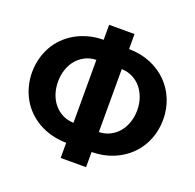

<svg xmlns="http://www.w3.org/2000/svg" viewBox="-143 -933 1156 1137"><g transform="rotate(20 435.0 -364.5)"><path d="M515 -689.5Q590.5 -688.5 652 -662.8Q713.5 -637 757 -593.2Q800.5 -549.5 824.2 -490.8Q848 -432 848 -365Q848 -298 824.2 -239.2Q800.5 -180.5 757 -136.8Q713.5 -93 652 -67.2Q590.5 -41.5 515 -40.5V55H355V-40.5Q304.5 -41 260.2 -53Q216 -65 179 -86.2Q142 -107.5 112.8 -136.8Q83.5 -166 63.5 -202Q43.5 -238 32.8 -279.2Q22 -320.5 22 -365Q22 -409.5 32.8 -450.8Q43.5 -492 63.5 -528Q83.5 -564 112.8 -593.2Q142 -622.5 179 -643.8Q216 -665 260.2 -677Q304.5 -689 355 -689.5V-784H515ZM185.5 -365Q185.5 -324 197.5 -288.2Q209.5 -252.5 231.8 -226Q254 -199.5 285.2 -183.5Q316.5 -167.5 355 -166.5V-563Q316.5 -562 285.2 -546Q254 -530 231.8 -503.5Q209.5 -477 197.5 -441.2Q185.5 -405.5 185.5 -365ZM684.5 -365Q684.5 -405.5 672.2 -441.2Q660 -477 638 -503.5Q616 -530 584.5 -546Q553 -562 515 -563V-166.5Q553 -167.5 584.5 -183.5Q616 -199.5 638 -226Q660 -252.5 672.2 -288.2Q684.5 -324 684.5 -365Z"/></g></svg>

Font: Lato Black
Style: Regular
Weight: 900
Designer: Lukasz Dziedzic
Foundry: tyPoland Lukasz Dziedzic
Version: Version 2.007; 2014-02-27